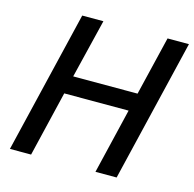

<svg xmlns="http://www.w3.org/2000/svg" viewBox="-102 -797 912 902"><g transform="rotate(15 354.0 -346.5)"><path d="M23 0 189 -693H292L222 -406H535L604 -693H708L542 0H439L515 -318H202L126 0Z"/></g></svg>

Font: Ubuntu Sans Medium
Style: Italic
Weight: 500
Italic angle: -13.5°
Designer: Dalton Maag Ltd
Foundry: Dalton Maag Ltd
Version: Version 1.006